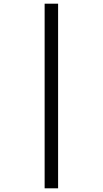

<svg xmlns="http://www.w3.org/2000/svg" viewBox="-20 -780 557 1041"><path d="M295 -760V241H222V-760Z"/></svg>

Font: Noto Sans Adlam Unjoined New
Style: Regular
Weight: 400
Designer: Mark Jamra, Neil Patel
Foundry: JamraPatel LLC
Version: Version 3.000